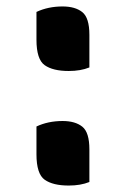

<svg xmlns="http://www.w3.org/2000/svg" viewBox="-20 -565 390 595"><path d="M257 -356Q230 -345 193 -345Q144 -345 118.5 -363Q93 -381 93 -442V-528Q129 -545 174 -545Q213 -545 235 -527.5Q257 -510 257 -457ZM257 -1Q230 10 193 10Q144 10 118.5 -8Q93 -26 93 -87V-173Q129 -190 174 -190Q213 -190 235 -172.5Q257 -155 257 -102Z"/></svg>

Font: Recursive Sn Csl St
Style: Bold
Weight: 700
Version: Version 1.079;hotconv 1.0.112;makeotfexe 2.5.65598; ttfautoh